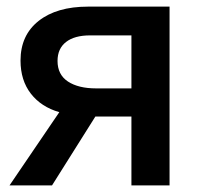

<svg xmlns="http://www.w3.org/2000/svg" viewBox="-20 -560 614 580"><path d="M137.2 0H8.8L159.2 -221.2Q104.5 -236.8 73.2 -277.1Q42 -317.4 42 -377Q42 -453.6 96.7 -496.8Q151.4 -540 246.1 -540H492.2V0H377V-208H268.1ZM153.8 -376Q153.8 -334.5 185.3 -313.7Q216.8 -293 270 -293H377V-453.1H252Q205.1 -453.1 179.4 -433.1Q153.8 -413.1 153.8 -376Z"/></svg>

Font: JBL Sans
Style: Semibold
Weight: 600
Version: Version 1.10